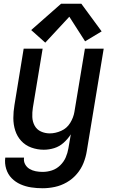

<svg xmlns="http://www.w3.org/2000/svg" viewBox="-20 -789 616 1022"><path d="M207 213Q239 213 272 206Q305 199 335.5 181.5Q366 164 389 137Q412 110 424.5 78.5Q437 47 442 15L532 -530H432L376 -193Q371 -163 353.5 -134.5Q336 -106 305.5 -92.5Q275 -79 245 -79Q220 -79 198 -89Q176 -99 164.5 -120Q153 -141 152 -166Q151 -191 155 -216L207 -530H106L57 -230Q51 -195 51 -160.5Q51 -126 61 -94.5Q71 -63 93 -39Q115 -15 147 -3.5Q179 8 213 8Q241 8 268.5 -0.5Q296 -9 318.5 -29Q341 -49 357 -74L344 1Q340 25 330 48.5Q320 72 300.5 91Q281 110 256.5 118Q232 126 207 126Q188 126 170 122.5Q152 119 137 110Q122 101 113.5 85Q105 69 108 50H8Q4 81 13 110Q22 139 42 159.5Q62 180 89 192Q116 204 146 208.5Q176 213 207 213ZM221 -562 349 -700 433 -569 521 -622 413 -769H305L146 -629Z"/></svg>

Font: Iosevka Sparkle Medium
Style: Italic
Weight: 500
Italic angle: -9°
Designer: Belleve Invis
Foundry: Belleve Invis
Version: Version 4.5.0; ttfautohint (v1.8.3)